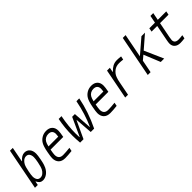

<svg xmlns="http://www.w3.org/2000/svg" viewBox="327 -2460 4012 4012"><g transform="rotate(-45 2333.5 -453.5)"><path d="M438.8 -677.1Q511.7 -677.1 555 -626Q598.3 -574.9 598.3 -486.3Q598.3 -438.8 578.1 -333.3Q569 -287.8 563.5 -263Q557.9 -238.3 547.2 -204.8Q536.5 -171.2 522.8 -143.9Q485.7 -71 427.7 -30.3Q369.8 10.4 305.3 10.4Q222 10.4 181 -81.4H174.5L158.9 0H75.5L253.9 -916.7H337.2L272.8 -585.3H279.3Q356.1 -677.1 438.8 -677.1ZM410.8 -599Q367.2 -599 331.1 -570.6Q294.9 -542.3 272.8 -500Q246.7 -451.2 224 -333.3Q206.4 -242.8 206.4 -199.9Q206.4 -142.6 231.4 -105.1Q256.5 -67.7 307.3 -67.7Q350.9 -67.7 387 -96Q423.2 -124.3 445.3 -166.7Q472 -217.4 494.8 -333.3Q511.7 -420.6 511.7 -466.8Q511.7 -524.1 487 -561.5Q462.2 -599 410.8 -599Z M1182.3 -485Q1182.3 -540.4 1153.3 -569.7Q1124.3 -599 1067.1 -599Q1020.2 -599 983.1 -578.1Q946 -557.3 924.5 -520.2Q904.9 -489.6 886.1 -411.5H1175.1Q1182.3 -459 1182.3 -485ZM850.9 -196Q850.9 -67.7 976.6 -67.7Q1052.7 -67.7 1174.5 -81.4L1159.5 -3.3Q1039.1 10.4 961.6 10.4Q866.5 10.4 816.4 -41.3Q766.3 -93.1 766.3 -182.3Q766.3 -225.9 786.5 -333.3Q796.2 -384.8 802.7 -413.7Q809.2 -442.7 822.3 -480.5Q835.3 -518.2 851.6 -546.2Q884.8 -604.2 945.3 -640.6Q1005.9 -677.1 1082 -677.1Q1168 -677.1 1217.1 -629.6Q1266.3 -582 1266.3 -495.4Q1266.3 -443.4 1244.8 -333.3H869.8Q850.9 -233.7 850.9 -196Z M1673.8 -499.3H1754.6L1781.9 -91.1H1788.4Q1904.9 -348.3 1967.4 -666.7H2050.8Q1985.7 -331.4 1824.2 0H1724L1694.7 -382.2H1688.2L1510.4 0H1410.2Q1399.1 -113.9 1399.1 -221.4Q1399.1 -444.7 1442.7 -666.7H1526Q1477.2 -413.4 1477.2 -203.1Q1477.2 -145.8 1481.1 -91.1H1487.6Z M2515.6 -485Q2515.6 -540.4 2486.7 -569.7Q2457.7 -599 2400.4 -599Q2353.5 -599 2316.4 -578.1Q2279.3 -557.3 2257.8 -520.2Q2238.3 -489.6 2219.4 -411.5H2508.5Q2515.6 -459 2515.6 -485ZM2184.2 -196Q2184.2 -67.7 2309.9 -67.7Q2386.1 -67.7 2507.8 -81.4L2492.8 -3.3Q2372.4 10.4 2294.9 10.4Q2199.9 10.4 2149.7 -41.3Q2099.6 -93.1 2099.6 -182.3Q2099.6 -225.9 2119.8 -333.3Q2129.6 -384.8 2136.1 -413.7Q2142.6 -442.7 2155.6 -480.5Q2168.6 -518.2 2184.9 -546.2Q2218.1 -604.2 2278.6 -640.6Q2339.2 -677.1 2415.4 -677.1Q2501.3 -677.1 2550.5 -629.6Q2599.6 -582 2599.6 -495.4Q2599.6 -443.4 2578.1 -333.3H2203.1Q2184.2 -233.7 2184.2 -196Z M3158.2 -599Q3069.7 -599 3009.1 -551.4Q2977.2 -526.7 2954.4 -496.4Q2931.6 -466.1 2918.3 -430Q2904.9 -393.9 2898.8 -370.4Q2892.6 -347 2885.4 -309.2L2825.5 0H2742.2L2871.7 -666.7H2955.1L2934.9 -563.2H2941.4Q2992.8 -618.5 3047.5 -647.8Q3102.2 -677.1 3173.2 -677.1Q3221.4 -677.1 3289.1 -668.6L3273.4 -590.5Q3205.7 -599 3158.2 -599Z M3492.2 0H3408.9L3587.2 -916.7H3670.6L3568.4 -391.9L3888.7 -666.7H3993.5L3709 -419.9L3894.5 0H3793L3644.5 -364.6L3547.5 -283.2Z M4278 -160.2Q4278 -113.9 4306.6 -90.8Q4335.3 -67.7 4386.7 -67.7Q4432.9 -67.7 4507.2 -77.5L4492.2 0.7Q4419.9 10.4 4365.2 10.4Q4286.5 10.4 4239.6 -30.3Q4192.7 -71 4192.7 -143.2Q4192.7 -175.8 4204.4 -234.4L4272.8 -584.6H4106.1L4121.7 -666.7H4288.4L4321 -833.3H4404.3L4371.7 -666.7H4621.7L4606.1 -584.6H4356.1L4289.1 -240.9Q4278 -182.9 4278 -160.2Z"/></g></svg>

Font: Monoid
Style: Italic
Weight: 400
Width: 4
Italic angle: -11°
Monospace: yes
Version: Version 0.61